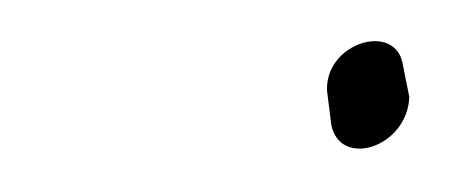

<svg xmlns="http://www.w3.org/2000/svg" viewBox="-20 -358 214 91"><path d="M135 -315 137 -299C141 -278 173 -288 174 -312L171 -327C168 -348 134 -338 135 -315Z"/></svg>

Font: Stray Cat
Style: SuExtObl
Weight: 400
Version: Version 1.0